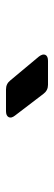

<svg xmlns="http://www.w3.org/2000/svg" viewBox="210 -1035 180 640"><g transform="rotate(90 300.0 -715.0)"><path d="M278 -645Q259.4 -645 248.1 -659.3L168.5 -754.7Q158.8 -767.5 162.9 -776.2Q167 -785 182.9 -785H262.8Q281.3 -785 292.6 -770.1L365.3 -674.9Q375 -662.5 370.4 -653.8Q365.7 -645 350.4 -645Z"/></g></svg>

Font: Pitagon Sans Mono
Style: Regular
Weight: 400
Monospace: yes
Designer: Travis Tran
Foundry: Pitagon
Version: Version 1.001;gftools[0.9.26]